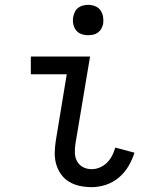

<svg xmlns="http://www.w3.org/2000/svg" viewBox="-20 -763 640 791"><path d="M358 8Q333 8 309 3Q285 -2 265 -14Q245 -26 231.5 -45Q218 -64 211.5 -86.5Q205 -109 205.5 -134Q206 -159 210 -184L255 -457H107V-530H351L291 -172Q288 -153 288.5 -133.5Q289 -114 297.5 -98.5Q306 -83 322 -74.5Q338 -66 358 -66Q374 -66 391 -73Q408 -80 421 -93Q434 -106 442 -122Q450 -138 455 -155L534 -134Q525 -105 509 -78Q493 -51 469 -31Q445 -11 416 -1.5Q387 8 358 8ZM343 -618Q328 -618 314.5 -623Q301 -628 292.5 -639.5Q284 -651 281.5 -665.5Q279 -680 282 -695Q284 -705 289 -715Q294 -725 303 -731.5Q312 -738 322.5 -740.5Q333 -743 343 -743Q358 -743 372 -737.5Q386 -732 394 -720.5Q402 -709 404.5 -694.5Q407 -680 405 -665Q403 -655 397.5 -645Q392 -635 383 -628.5Q374 -622 363.5 -620Q353 -618 343 -618Z"/></svg>

Font: Iosevka Curly Slab Extended
Style: Italic
Weight: 400
Width: 7
Italic angle: -9°
Monospace: yes
Designer: Belleve Invis
Foundry: Belleve Invis
Version: Version 11.1.0; ttfautohint (v1.8.3)